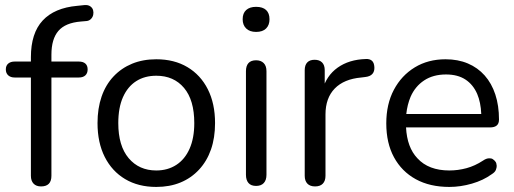

<svg xmlns="http://www.w3.org/2000/svg" viewBox="-20 -729 2031 758"><path d="M142 7Q123 7 112.5 -4Q102 -15 102 -35V-423H38Q22 -423 12.5 -431.5Q3 -440 3 -455Q3 -470 12.5 -478Q22 -486 38 -486H124L102 -465V-503Q102 -598 148.5 -648Q195 -698 285 -706L314 -709Q328 -710 336.5 -704Q345 -698 347.5 -689Q350 -680 348 -670.5Q346 -661 339 -654Q332 -647 322 -646L299 -644Q238 -639 210.5 -607Q183 -575 183 -513V-471L171 -486H291Q308 -486 317 -478Q326 -470 326 -455Q326 -440 317 -431.5Q308 -423 291 -423H183V-35Q183 7 142 7Z M597 9Q526 9 474 -22Q422 -53 393.5 -109.5Q365 -166 365 -243Q365 -301 381 -347.5Q397 -394 428 -427Q459 -460 501.5 -477.5Q544 -495 597 -495Q668 -495 720 -464Q772 -433 800.5 -376.5Q829 -320 829 -243Q829 -185 813 -139Q797 -93 766 -59.5Q735 -26 692.5 -8.5Q650 9 597 9ZM597 -56Q642 -56 676 -78Q710 -100 728.5 -142Q747 -184 747 -243Q747 -334 706.5 -382Q666 -430 597 -430Q551 -430 517.5 -408.5Q484 -387 465.5 -345.5Q447 -304 447 -243Q447 -153 488 -104.5Q529 -56 597 -56Z M991 5Q971 5 961 -6.5Q951 -18 951 -39V-448Q951 -469 961 -480Q971 -491 991 -491Q1010 -491 1021 -480Q1032 -469 1032 -448V-39Q1032 -18 1021.5 -6.5Q1011 5 991 5ZM991 -603Q966 -603 952 -616.5Q938 -630 938 -653Q938 -677 952 -689.5Q966 -702 991 -702Q1017 -702 1030.5 -689.5Q1044 -677 1044 -653Q1044 -630 1030.5 -616.5Q1017 -603 991 -603Z M1224 7Q1204 7 1193.5 -4Q1183 -15 1183 -35V-452Q1183 -472 1193 -482.5Q1203 -493 1222 -493Q1241 -493 1251.5 -482.5Q1262 -472 1262 -452V-371H1252Q1268 -430 1313 -462Q1358 -494 1424 -496Q1439 -497 1448 -489.5Q1457 -482 1458 -464Q1459 -447 1450 -437Q1441 -427 1422 -425L1406 -423Q1338 -417 1301.5 -379.5Q1265 -342 1265 -277V-35Q1265 -15 1254.5 -4Q1244 7 1224 7Z M1754 9Q1677 9 1621.5 -21.5Q1566 -52 1535.5 -108Q1505 -164 1505 -242Q1505 -318 1535 -374.5Q1565 -431 1617.5 -463Q1670 -495 1739 -495Q1788 -495 1827 -478.5Q1866 -462 1893.5 -431Q1921 -400 1935.5 -356Q1950 -312 1950 -257Q1950 -241 1941 -233.5Q1932 -226 1915 -226H1583Q1587 -147 1628 -104Q1672 -56 1754 -56Q1788 -56 1821.5 -65Q1855 -74 1887 -95Q1900 -104 1911 -104Q1912 -104 1918 -103.5Q1924 -103 1931 -96.5Q1938 -90 1939.5 -83.5Q1941 -77 1941 -74Q1941 -67 1937.5 -58Q1934 -49 1921 -41Q1888 -17 1843 -4Q1798 9 1754 9ZM1864 -358Q1848 -395 1817.5 -415Q1787 -435 1741 -435Q1690 -435 1654.5 -411.5Q1619 -388 1601 -347Q1588 -316 1584 -279H1880Q1878 -325 1864 -358Z"/></svg>

Font: Nunito
Style: Regular
Weight: 400
Designer: Vernon Adams
Foundry: Vernon Adams
Version: Version 3.602